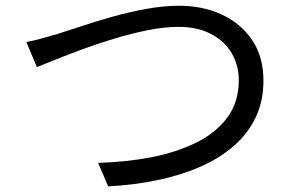

<svg xmlns="http://www.w3.org/2000/svg" viewBox="-20 -670 1040 676"><path d="M72.9 -522.1Q100.3 -527.1 127.6 -534.8Q154.9 -542.5 183.1 -550.7Q215 -560.5 264.9 -577.2Q314.9 -594 373.8 -610.6Q432.8 -627.2 494.3 -638.5Q555.8 -649.8 610.1 -649.8Q693.6 -649.8 760.7 -618.8Q827.9 -587.7 867.7 -529.1Q907.5 -470.4 907.5 -386.4Q907.5 -314.3 880.5 -257.3Q853.4 -200.2 803.8 -156.7Q754.1 -113.3 686.3 -83.4Q618.4 -53.5 535.9 -36.1Q453.3 -18.7 361 -13.7L325.4 -96.6Q423.9 -99.2 512.8 -116.4Q601.6 -133.6 671.1 -168Q740.6 -202.4 780.7 -256.7Q820.7 -310.9 820.7 -387.6Q820.7 -440.1 795.9 -482.6Q771.1 -525 723.4 -550.2Q675.6 -575.4 608 -575.4Q559.1 -575.4 501.3 -563.9Q443.5 -552.3 384.5 -534.6Q325.5 -516.9 271.8 -497.1Q218 -477.3 175.8 -460.2Q133.6 -443.2 109.8 -433.9Z"/></svg>

Font: Shanggu Sans SC VF
Style: Regular
Weight: 250
Designer: GuiWonder
Version: Version 1.021